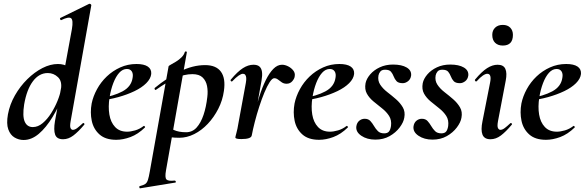

<svg xmlns="http://www.w3.org/2000/svg" viewBox="-20 -746 3177 1041"><path d="M108 13Q82 13 59 -0.5Q36 -14 25 -44.5Q14 -75 23 -126Q33 -180 61 -229Q89 -278 128 -316.5Q167 -355 210 -377Q253 -399 294 -399Q327 -399 352.5 -383Q378 -367 380 -332L330 -246Q301 -171 265.5 -112.5Q230 -54 190.5 -20.5Q151 13 108 13ZM158 -57Q186 -57 211.5 -78.5Q237 -100 257.5 -132.5Q278 -165 292 -199.5Q306 -234 310 -260Q318 -305 294.5 -327.5Q271 -350 239 -350Q192 -350 158.5 -305.5Q125 -261 111 -180Q101 -116 114 -86.5Q127 -57 158 -57ZM322 9Q288 9 279 -16Q270 -41 278 -89L370 -589Q378 -637 365.5 -647Q353 -657 312 -637Q308 -636 306 -642Q304 -648 308 -649L463 -725Q468 -727 472 -723Q476 -719 475 -717L363 -89Q358 -61 362.5 -51.5Q367 -42 375 -42Q386 -42 399 -52Q412 -62 428 -77Q432 -81 436 -77Q440 -73 436 -69Q405 -32 378 -11.5Q351 9 322 9Z M610 12Q552 12 519.5 -17Q487 -46 477.5 -91Q468 -136 477 -185Q485 -224 506 -262.5Q527 -301 559 -331.5Q591 -362 632 -380.5Q673 -399 720 -399Q761 -399 781.5 -385Q802 -371 800 -345Q797 -319 773 -295Q749 -271 709.5 -252Q670 -233 621.5 -219.5Q573 -206 523 -201L525 -214Q596 -225 644 -250.5Q692 -276 699 -324Q703 -346 694.5 -359Q686 -372 668 -372Q645 -372 626.5 -351.5Q608 -331 594.5 -296Q581 -261 574 -218Q566 -167 573 -125Q580 -83 604 -57.5Q628 -32 669 -32Q688 -32 712.5 -39Q737 -46 759 -63Q761 -65 764.5 -61Q768 -57 766 -55Q728 -18 687.5 -3Q647 12 610 12Z M740 275Q737 276 735.5 270Q734 264 738 263Q758 258 767.5 251.5Q777 245 782 229.5Q787 214 792 185L894 -386Q894 -389 906 -395.5Q918 -402 934.5 -412Q951 -422 964.5 -435.5Q978 -449 982 -464Q984 -468 989 -467Q994 -466 993 -462L880 178Q873 217 882.5 227Q892 237 927 233Q931 233 933 238Q935 243 930 244ZM952 1Q927 1 902.5 -2Q878 -5 864 -8L874 -70Q895 -54 922 -41.5Q949 -29 989 -29Q1023 -29 1046 -54.5Q1069 -80 1083.5 -123Q1098 -166 1104 -220Q1108 -252 1102.5 -280Q1097 -308 1078.5 -326Q1060 -344 1023 -344Q979 -344 932 -322.5Q885 -301 827 -260Q823 -256 819.5 -261Q816 -266 820 -270Q884 -323 954.5 -358Q1025 -393 1092 -393Q1152 -393 1178 -357Q1204 -321 1194 -253Q1187 -202 1163.5 -156Q1140 -110 1106.5 -74.5Q1073 -39 1033 -19Q993 1 952 1Z M1345 -12 1335 -13Q1345 -66 1358 -120.5Q1371 -175 1386.5 -224Q1402 -273 1421 -311.5Q1440 -350 1462 -372.5Q1484 -395 1509 -395Q1525 -395 1542 -386.5Q1559 -378 1570 -364Q1581 -350 1578 -333Q1577 -320 1565 -306Q1553 -292 1534 -292Q1519 -292 1508 -299.5Q1497 -307 1487.5 -314.5Q1478 -322 1467 -322Q1456 -322 1442 -300.5Q1428 -279 1413.5 -244Q1399 -209 1385.5 -167.5Q1372 -126 1361.5 -85Q1351 -44 1345 -12ZM1289 8Q1270 8 1263 5.5Q1256 3 1256 0Q1256 -4 1262 -26Q1268 -48 1272 -74L1313 -297Q1316 -314 1315 -324.5Q1314 -335 1309.5 -340.5Q1305 -346 1297 -346Q1288 -346 1273.5 -336Q1259 -326 1240 -306Q1236 -302 1232 -306.5Q1228 -311 1232 -315Q1268 -358 1297 -376.5Q1326 -395 1354 -395Q1376 -395 1387 -385Q1398 -375 1400.5 -356Q1403 -337 1398 -309L1345 -12Q1342 8 1289 8Z M1710 12Q1652 12 1619.5 -17Q1587 -46 1577.5 -91Q1568 -136 1577 -185Q1585 -224 1606 -262.5Q1627 -301 1659 -331.5Q1691 -362 1732 -380.5Q1773 -399 1820 -399Q1861 -399 1881.5 -385Q1902 -371 1900 -345Q1897 -319 1873 -295Q1849 -271 1809.5 -252Q1770 -233 1721.5 -219.5Q1673 -206 1623 -201L1625 -214Q1696 -225 1744 -250.5Q1792 -276 1799 -324Q1803 -346 1794.5 -359Q1786 -372 1768 -372Q1745 -372 1726.5 -351.5Q1708 -331 1694.5 -296Q1681 -261 1674 -218Q1666 -167 1673 -125Q1680 -83 1704 -57.5Q1728 -32 1769 -32Q1788 -32 1812.5 -39Q1837 -46 1859 -63Q1861 -65 1864.5 -61Q1868 -57 1866 -55Q1828 -18 1787.5 -3Q1747 12 1710 12Z M2015 11Q1970 11 1939 -10Q1908 -31 1912 -61Q1915 -81 1928 -91.5Q1941 -102 1957 -102Q1977 -102 1988 -90Q1999 -78 2008 -62.5Q2017 -47 2029 -35Q2041 -23 2063 -23Q2081 -23 2089 -33Q2097 -43 2100 -63Q2104 -95 2089.5 -117.5Q2075 -140 2051.5 -158.5Q2028 -177 2005 -196Q1982 -215 1969 -238.5Q1956 -262 1962 -295Q1967 -319 1987 -342.5Q2007 -366 2039 -381Q2071 -396 2111 -396Q2158 -396 2185 -380Q2212 -364 2209 -336Q2206 -316 2192 -305.5Q2178 -295 2164 -295Q2140 -295 2130 -306Q2120 -317 2114.5 -331.5Q2109 -346 2100 -357Q2091 -368 2068 -368Q2050 -368 2042 -358Q2034 -348 2032 -337Q2027 -309 2041.5 -287Q2056 -265 2080 -246.5Q2104 -228 2127 -208Q2150 -188 2164 -164Q2178 -140 2172 -108Q2168 -83 2147 -55Q2126 -27 2092.5 -8Q2059 11 2015 11Z M2325 11Q2280 11 2249 -10Q2218 -31 2222 -61Q2225 -81 2238 -91.5Q2251 -102 2267 -102Q2287 -102 2298 -90Q2309 -78 2318 -62.5Q2327 -47 2339 -35Q2351 -23 2373 -23Q2391 -23 2399 -33Q2407 -43 2410 -63Q2414 -95 2399.5 -117.5Q2385 -140 2361.5 -158.5Q2338 -177 2315 -196Q2292 -215 2279 -238.5Q2266 -262 2272 -295Q2277 -319 2297 -342.5Q2317 -366 2349 -381Q2381 -396 2421 -396Q2468 -396 2495 -380Q2522 -364 2519 -336Q2516 -316 2502 -305.5Q2488 -295 2474 -295Q2450 -295 2440 -306Q2430 -317 2424.5 -331.5Q2419 -346 2410 -357Q2401 -368 2378 -368Q2360 -368 2352 -358Q2344 -348 2342 -337Q2337 -309 2351.5 -287Q2366 -265 2390 -246.5Q2414 -228 2437 -208Q2460 -188 2474 -164Q2488 -140 2482 -108Q2478 -83 2457 -55Q2436 -27 2402.5 -8Q2369 11 2325 11Z M2639 9Q2606 9 2596 -16Q2586 -41 2596 -89L2637 -297Q2647 -346 2622 -346Q2612 -346 2597.5 -336Q2583 -326 2565 -306Q2561 -302 2557 -306.5Q2553 -311 2556 -315Q2592 -358 2621 -376.5Q2650 -395 2678 -395Q2710 -395 2720 -372.5Q2730 -350 2722 -309L2680 -89Q2675 -61 2680 -51.5Q2685 -42 2693 -42Q2704 -42 2717 -52Q2730 -62 2746 -77Q2750 -81 2754 -77Q2758 -73 2754 -69Q2723 -32 2696 -11.5Q2669 9 2639 9ZM2706 -499Q2680 -499 2664.5 -514Q2649 -529 2649 -557Q2649 -581 2664.5 -596Q2680 -611 2706 -611Q2732 -611 2746.5 -596Q2761 -581 2761 -557Q2761 -499 2706 -499Z M2940 12Q2882 12 2849.5 -17Q2817 -46 2807.5 -91Q2798 -136 2807 -185Q2815 -224 2836 -262.5Q2857 -301 2889 -331.5Q2921 -362 2962 -380.5Q3003 -399 3050 -399Q3091 -399 3111.5 -385Q3132 -371 3130 -345Q3127 -319 3103 -295Q3079 -271 3039.5 -252Q3000 -233 2951.5 -219.5Q2903 -206 2853 -201L2855 -214Q2926 -225 2974 -250.5Q3022 -276 3029 -324Q3033 -346 3024.5 -359Q3016 -372 2998 -372Q2975 -372 2956.5 -351.5Q2938 -331 2924.5 -296Q2911 -261 2904 -218Q2896 -167 2903 -125Q2910 -83 2934 -57.5Q2958 -32 2999 -32Q3018 -32 3042.5 -39Q3067 -46 3089 -63Q3091 -65 3094.5 -61Q3098 -57 3096 -55Q3058 -18 3017.5 -3Q2977 12 2940 12Z"/></svg>

Font: Cormorant Light
Style: Bold Italic
Weight: 700
Italic angle: -10°
Version: Version 4.000